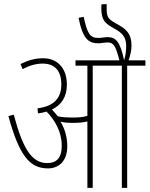

<svg xmlns="http://www.w3.org/2000/svg" viewBox="-20 -916 729 936"><path d="M308 -203C308 -245 297 -287 275 -323C292 -318 314 -317 336 -317C358 -317 384 -318 406 -324V0H432V-596H574V0H600V-596H689V-622H607C616 -649 621 -670 621 -695C621 -746 599 -771 564 -791L538 -806C505 -825 500 -837 500 -876V-896L475 -895C474 -890 474 -883 474 -877C474 -824 488 -806 520 -787L552 -768C585 -747 595 -725 595 -691C595 -665 592 -645 585 -622C566 -714 544 -735 504 -735C491 -735 474 -731 459 -731C418 -731 405 -754 388 -834L363 -829C384 -723 414 -705 459 -705C474 -705 488 -709 506 -709C534 -709 545 -689 562 -622H348V-596H406V-351C383 -344 357 -343 331 -343C311 -343 285 -344 262 -349C253 -360 243 -372 233 -382C280 -404 306 -445 306 -503C306 -584 260 -632 190 -632C151 -632 117 -622 80 -604L90 -579C124 -597 156 -606 188 -606C250 -606 279 -568 279 -504C279 -440 245 -398 163 -388L165 -363C180 -365 194 -368 207 -372C248 -330 281 -274 281 -205C281 -145 254 -121 211 -121C137 -121 93 -185 47 -357L21 -350C74 -157 125 -95 214 -95C262 -95 308 -126 308 -203Z"/></svg>

Font: Noto Sans ExtraCondensed Thin
Style: Italic
Weight: 100
Width: 2
Italic angle: -12°
Designer: Monotype Design Team
Foundry: Monotype Imaging Inc.
Version: Version 2.013